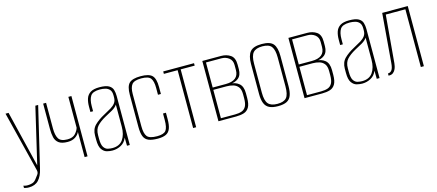

<svg xmlns="http://www.w3.org/2000/svg" viewBox="-48 -955 3464 1523"><g transform="rotate(-15 1684.5 -193.5)"><path d="M46 118Q30 118 21 115.5Q12 113 6 112V93Q8 94 17.5 96.5Q27 99 42 99Q58 99 78 93.5Q98 88 115 64Q123 53 134.5 38Q146 23 141 2L17 -495H42L155 -30H153L262 -495H285L168 -2Q155 56 126 87Q97 118 46 118Z M534 0V-207Q525 -185 500 -168Q475 -151 437 -151Q388 -151 364 -169Q340 -187 333 -217.5Q326 -248 326 -286V-495H350V-284Q350 -229 367.5 -200Q385 -171 440 -171Q484 -171 505.5 -195Q527 -219 533 -242V-495H558V0Z M762 7Q741 7 717 1Q693 -5 675.5 -29.5Q658 -54 658 -108V-143Q658 -196 690 -227.5Q722 -259 771 -285Q807 -304 831.5 -319Q856 -334 869 -352Q882 -370 882 -397V-414Q882 -445 868.5 -460.5Q855 -476 833.5 -481.5Q812 -487 789 -487Q730 -487 711.5 -458Q693 -429 693 -376V-334H671V-378Q671 -415 680.5 -443.5Q690 -472 715.5 -488.5Q741 -505 789 -505Q842 -505 866.5 -491Q891 -477 898 -453.5Q905 -430 905 -403V0H882L881 -67Q866 -29 833 -11Q800 7 762 7ZM766 -12Q825 -12 853 -52Q881 -92 881 -157V-338Q867 -317 837.5 -300Q808 -283 777 -267Q732 -242 707 -215Q682 -188 682 -140V-110Q682 -62 695.5 -41.5Q709 -21 729 -16.5Q749 -12 766 -12Z M1134 9Q1086 9 1058.5 -2.5Q1031 -14 1019.5 -42Q1008 -70 1008 -121V-384Q1008 -454 1034.5 -479.5Q1061 -505 1129 -505Q1196 -505 1222 -479.5Q1248 -454 1248 -385V-327H1224V-384Q1224 -438 1206 -462.5Q1188 -487 1129 -487Q1071 -487 1051.5 -462.5Q1032 -438 1032 -384V-120Q1032 -60 1051.5 -35.5Q1071 -11 1133 -11Q1188 -11 1206 -34.5Q1224 -58 1224 -120V-173H1248V-121Q1248 -72 1237 -43.5Q1226 -15 1201 -3Q1176 9 1134 9Z M1425 0V-475H1312V-495H1565V-475H1450V0Z M1633 0V-495H1787Q1832 -495 1864 -473Q1896 -451 1896 -395V-357Q1896 -307 1867 -284Q1838 -261 1795 -261V-264Q1841 -264 1871 -239.5Q1901 -215 1901 -159V-121Q1901 -69 1885.5 -43Q1870 -17 1842.5 -8.5Q1815 0 1778 0ZM1658 -18H1774Q1806 -18 1829 -26Q1852 -34 1864.5 -56.5Q1877 -79 1877 -124V-157Q1877 -196 1861.5 -216Q1846 -236 1821 -243.5Q1796 -251 1766 -251H1658ZM1658 -270H1765Q1818 -270 1845 -291.5Q1872 -313 1872 -357V-398Q1872 -436 1846 -456Q1820 -476 1785 -476H1658Z M2122 7Q2078 7 2051 -6Q2024 -19 2012 -48.5Q2000 -78 2000 -125V-372Q2000 -440 2026.5 -471.5Q2053 -503 2122 -503Q2191 -503 2216.5 -472.5Q2242 -442 2242 -372V-125Q2242 -79 2231 -49.5Q2220 -20 2194 -6.5Q2168 7 2122 7ZM2122 -12Q2175 -12 2196.5 -37.5Q2218 -63 2218 -130V-367Q2218 -429 2197.5 -456.5Q2177 -484 2122 -484Q2069 -484 2046.5 -458Q2024 -432 2024 -367V-130Q2024 -64 2046.5 -38Q2069 -12 2122 -12Z M2340 0V-495H2494Q2539 -495 2571 -473Q2603 -451 2603 -395V-357Q2603 -307 2574 -284Q2545 -261 2502 -261V-264Q2548 -264 2578 -239.5Q2608 -215 2608 -159V-121Q2608 -69 2592.5 -43Q2577 -17 2549.5 -8.5Q2522 0 2485 0ZM2365 -18H2481Q2513 -18 2536 -26Q2559 -34 2571.5 -56.5Q2584 -79 2584 -124V-157Q2584 -196 2568.5 -216Q2553 -236 2528 -243.5Q2503 -251 2473 -251H2365ZM2365 -270H2472Q2525 -270 2552 -291.5Q2579 -313 2579 -357V-398Q2579 -436 2553 -456Q2527 -476 2492 -476H2365Z M2813 7Q2792 7 2768 1Q2744 -5 2726.5 -29.5Q2709 -54 2709 -108V-143Q2709 -196 2741 -227.5Q2773 -259 2822 -285Q2858 -304 2882.5 -319Q2907 -334 2920 -352Q2933 -370 2933 -397V-414Q2933 -445 2919.5 -460.5Q2906 -476 2884.5 -481.5Q2863 -487 2840 -487Q2781 -487 2762.5 -458Q2744 -429 2744 -376V-334H2722V-378Q2722 -415 2731.5 -443.5Q2741 -472 2766.5 -488.5Q2792 -505 2840 -505Q2893 -505 2917.5 -491Q2942 -477 2949 -453.5Q2956 -430 2956 -403V0H2933L2932 -67Q2917 -29 2884 -11Q2851 7 2813 7ZM2817 -12Q2876 -12 2904 -52Q2932 -92 2932 -157V-338Q2918 -317 2888.5 -300Q2859 -283 2828 -267Q2783 -242 2758 -215Q2733 -188 2733 -140V-110Q2733 -62 2746.5 -41.5Q2760 -21 2780 -16.5Q2800 -12 2817 -12Z M3030 0V-18Q3050 -18 3062 -34.5Q3074 -51 3077 -92L3110 -494H3320V0H3295V-474H3134L3100 -83Q3099 -73 3096 -59Q3093 -45 3086 -31.5Q3079 -18 3067 -9Q3055 0 3037 0Z"/></g></svg>

Font: Alumni Sans Thin
Style: Regular
Weight: 100
Designer: Robert E. Leuschke
Foundry: Robert E. Leuschke
Version: Version 1.018